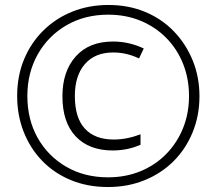

<svg xmlns="http://www.w3.org/2000/svg" viewBox="-20 -743 871 772"><path d="M414 9Q332 9 264.5 -19Q197 -47 149 -97Q101 -147 75 -213.5Q49 -280 49 -357Q49 -438 77 -505Q105 -572 155 -621Q205 -670 271.5 -696.5Q338 -723 416 -723Q497 -723 564 -695Q631 -667 679.5 -616.5Q728 -566 755 -499.5Q782 -433 782 -356Q782 -278 754.5 -211Q727 -144 678 -95Q629 -46 561.5 -18.5Q494 9 414 9ZM414 -30Q486 -30 546 -55Q606 -80 649.5 -125Q693 -170 716.5 -229Q740 -288 740 -357Q740 -426 716.5 -485.5Q693 -545 649.5 -589.5Q606 -634 546.5 -659Q487 -684 415 -684Q320 -684 246.5 -641Q173 -598 131.5 -524Q90 -450 90 -357Q90 -263 131 -189.5Q172 -116 245.5 -73Q319 -30 414 -30ZM433 -138Q338 -138 284.5 -194.5Q231 -251 231 -356Q231 -456 284.5 -516Q338 -576 434 -576Q469 -576 500 -568.5Q531 -561 558 -548L539 -508Q489 -532 435 -532Q362 -532 321.5 -485.5Q281 -439 281 -357Q281 -269 321.5 -225.5Q362 -182 437 -182Q490 -182 545 -203V-161Q493 -138 433 -138Z"/></svg>

Font: Noto Sans Myanmar UI Condensed Light
Style: Regular
Weight: 300
Width: 3
Designer: Monotype Design Team
Foundry: Monotype Imaging Inc.
Version: Version 2.103; ttfautohint (v1.8.4.7-5d5b)